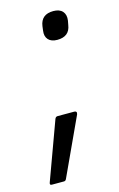

<svg xmlns="http://www.w3.org/2000/svg" viewBox="-135 -511 425 685"><g transform="rotate(-15 77.5 -168.5)"><path d="M122 -364Q100 -364 89 -376Q78 -388 81 -409L83 -425Q89 -467 134 -467Q157 -467 168 -454.5Q179 -442 176 -421L173 -405Q167 -364 122 -364ZM-31 130Q-40 130 -36 120L42 -93Q45 -101 52 -101H114Q119 -101 121 -98Q123 -95 121 -89L23 123Q20 130 14 130Z"/></g></svg>

Font: Sofia Sans Condensed
Style: Italic
Weight: 400
Italic angle: -9°
Designer: Botio Nikoltchev, Ani Petrova
Foundry: lettersoup
Version: Version 4.101